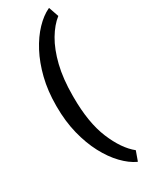

<svg xmlns="http://www.w3.org/2000/svg" viewBox="-259 -834 847 1098"><g transform="rotate(-30 165.0 -285.0)"><path d="M290 222.2Q245.1 201.2 201.9 156.2Q158.7 111.3 124 45.9Q89.4 -19.5 68.8 -102.1Q48.3 -184.6 48.3 -280.8V-289.1Q48.3 -384.8 68.8 -467.3Q89.4 -549.8 124 -615.2Q158.7 -680.7 201.9 -725.8Q245.1 -771 290 -792H293L315.4 -726.6Q272.5 -693.4 236.8 -633.3Q201.2 -573.2 179.9 -487.3Q158.7 -401.4 158.7 -290V-279.8Q158.7 -112.3 204.3 -2.4Q250 107.4 315.4 159.7L293 222.2Z"/></g></svg>

Font: Roboto Slab Medium
Style: Regular
Weight: 500
Designer: Google
Version: Version 2.001; ttfautohint (v1.8.3)